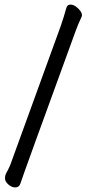

<svg xmlns="http://www.w3.org/2000/svg" viewBox="-20 -777 390 845"><path d="M46.9 47.9Q31.7 47.9 16.8 34.9Q2 22 2 7.8Q2 -3.9 5.9 -12.2Q23.9 -43.9 32.7 -71.8L247.1 -662.1Q261.7 -704.1 271 -738.8Q274.9 -756.8 290 -756.8Q300.8 -756.8 313 -749Q340.8 -728 340.8 -709Q340.8 -705.1 333 -689.5Q325.2 -673.8 312 -638.2Q79.1 0 69.8 30.8Q64 47.9 46.9 47.9Z"/></svg>

Font: LXGW WenKai GB Screen
Style: Regular
Weight: 400
Designer: LXGW / Fontworks Inc.
Foundry: LXGW / Fontworks Inc.
Version: Version 1.321;February 19, 2024;FontCreator 14.0.0.2901 64-b